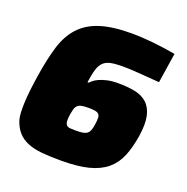

<svg xmlns="http://www.w3.org/2000/svg" viewBox="-126 -814 917 940"><g transform="rotate(20 332.5 -344.0)"><path d="M290 8Q233 8 190 4Q147 0 115.5 -13Q84 -26 63.5 -49Q43 -72 31 -109Q23 -138 25.5 -197Q28 -256 42 -345Q56 -435 76 -501Q96 -567 135.5 -610.5Q175 -654 239.5 -675Q304 -696 406 -696Q427 -696 454.5 -694.5Q482 -693 512.5 -690Q543 -687 574 -682.5Q605 -678 634 -673L610 -517Q549 -522 498 -525.5Q447 -529 421 -529Q382 -529 357.5 -524.5Q333 -520 318 -506Q303 -492 295 -466Q287 -440 281 -397H287Q292 -402 301.5 -410Q311 -418 327.5 -425.5Q344 -433 367.5 -438.5Q391 -444 424 -444Q475 -444 513.5 -436Q552 -428 576.5 -405Q601 -382 610 -341.5Q619 -301 609 -236Q599 -173 580 -127Q561 -81 525 -51Q489 -21 432.5 -6.5Q376 8 290 8ZM307 -155Q328 -155 342 -157Q356 -159 365 -165Q374 -171 379 -183.5Q384 -196 387 -217Q390 -238 389.5 -251Q389 -264 382 -270.5Q375 -277 361.5 -279Q348 -281 327 -281Q305 -281 292 -278Q279 -275 271.5 -267.5Q264 -260 261 -249Q258 -238 255 -221Q251 -196 252.5 -182.5Q254 -169 260.5 -163Q267 -157 278.5 -156Q290 -155 307 -155Z"/></g></svg>

Font: Azeri Sans Black
Style: Italic
Weight: 900
Designer: Hector Gatti & Omnibus-Type (original fonts) / Cristiano Sobral (main changes and remastering)
Foundry: Omnibus-Type
Version: Version 0.07;August 21, 2020;FontCreator 13.0.0.2681 64-bit;